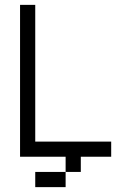

<svg xmlns="http://www.w3.org/2000/svg" viewBox="-20 -645 540 790"><path d="M437.5 0V-62.5H125V-625H62.5Q62.5 -625 62.5 0H250V62.5H125V125H250V62.5H312.5V0Z"/></svg>

Font: CalcUnifontExMono
Style: Regular
Weight: 500
Version: Version 15.0.06